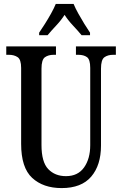

<svg xmlns="http://www.w3.org/2000/svg" viewBox="-20 -951 624 981"><path d="M295 10Q201 10 144.5 -42Q88 -94 88 -216V-604Q88 -647 70 -659Q52 -671 26 -671H12V-714H266V-671H254Q227 -671 209.5 -658.5Q192 -646 192 -600V-210Q192 -123 226.5 -87Q261 -51 317 -51Q378 -51 409.5 -95.5Q441 -140 441 -209V-604Q441 -647 424.5 -659Q408 -671 380 -671H368V-714H572V-671H558Q531 -671 513.5 -658.5Q496 -646 496 -600V-207Q496 -107 446 -48.5Q396 10 295 10ZM180 -784Q193 -803 209.5 -829Q226 -855 241 -882Q256 -909 265 -931H356Q365 -909 380 -882Q395 -855 411 -829Q427 -803 440 -784V-771H397Q378 -794 353 -820.5Q328 -847 310 -875Q292 -847 267.5 -821Q243 -795 223 -771H180Z"/></svg>

Font: Noto Serif Hebrew ExtraCondensed Medium
Style: Regular
Weight: 500
Width: 2
Designer: Monotype Design Team
Foundry: Monotype Imaging Inc.
Version: Version 2.004; ttfautohint (v1.8.4.7-5d5b)